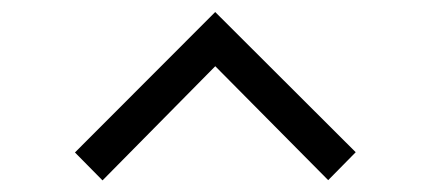

<svg xmlns="http://www.w3.org/2000/svg" viewBox="-20 -756 710 321"><path d="M105.3 -501.1 339.8 -735.9 574.7 -501.5 528.7 -454.8 339.9 -645.3 151.4 -454.4Z"/></svg>

Font: Manrope
Style: Regular
Weight: 400
Designer: Mikhail Sharanda
Foundry: Mikhail Sharanda
Version: Version 4.503